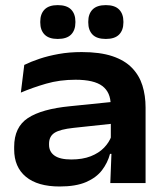

<svg xmlns="http://www.w3.org/2000/svg" viewBox="-20 -698 630 732"><path d="M400.5 0 405.5 -128 402.5 -145V-276L402 -297.5Q402 -346 370.2 -370Q338.5 -394 268 -394Q207.5 -394 155.8 -379Q104 -364 59.5 -345L72.5 -450.5Q98 -463 130.8 -474Q163.5 -485 203.8 -492.2Q244 -499.5 291.5 -499.5Q361.5 -499.5 408.5 -483.8Q455.5 -468 483.2 -439.2Q511 -410.5 523 -372Q535 -333.5 535 -288V0ZM207.5 13Q123.5 13 78.8 -24Q34 -61 34 -128.5V-138Q34 -213.5 86.5 -248Q139 -282.5 246.5 -293L413.5 -310L419 -227.5L260.5 -210.5Q208.5 -205 187.8 -191.5Q167 -178 167 -150V-146Q167 -119.5 187.8 -104.8Q208.5 -90 252 -90Q294.5 -90 325.8 -102.2Q357 -114.5 376.8 -135Q396.5 -155.5 405 -179.5L425 -111.5H399.5Q390.5 -77.5 369 -49.2Q347.5 -21 308.5 -4Q269.5 13 207.5 13ZM200 -549.5Q166.5 -549.5 150 -566.2Q133.5 -583 133.5 -612.5V-615.5Q133.5 -645 150 -661.8Q166.5 -678.5 200 -678.5Q234.5 -678.5 251 -661.8Q267.5 -645 267.5 -615.5V-612.5Q267.5 -583 251 -566.2Q234.5 -549.5 200 -549.5ZM383.5 -549.5Q349 -549.5 332.8 -566.2Q316.5 -583 316.5 -612.5V-615.5Q316.5 -645 333 -661.8Q349.5 -678.5 383.5 -678.5Q417.5 -678.5 434 -661.8Q450.5 -645 450.5 -615.5V-612.5Q450.5 -583 434 -566.2Q417.5 -549.5 383.5 -549.5Z"/></svg>

Font: AnekLatin_SemiExpandedSemiBold
Style: Regular
Weight: 600
Width: 6
Designer: Yesha Goshar
Foundry: Ek Type
Version: Version 1.003